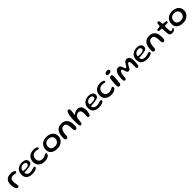

<svg xmlns="http://www.w3.org/2000/svg" viewBox="924 -3437 6272 6272"><g transform="rotate(-45 4060.0 -301.0)"><path d="M138.5 13Q124 13 112.5 7.2Q101 1.5 91.8 -8.5Q82.5 -18.5 75 -32Q66 -51 58.5 -76Q51 -101 45.8 -128.2Q40.5 -155.5 38 -182.5Q35.5 -209.5 35.5 -232.5Q35.5 -314 66 -370.5Q96.5 -427 154 -456.5Q211.5 -486 292 -486Q326 -486 357.2 -481Q388.5 -476 413 -466.2Q437.5 -456.5 451.8 -442.2Q466 -428 466 -409.5Q466 -394.5 459.5 -385.2Q453 -376 442.8 -372Q432.5 -368 421.5 -368Q398.5 -368 371.2 -375.8Q344 -383.5 300.5 -383.5Q235 -383.5 202.2 -343Q169.5 -302.5 169.5 -233Q169.5 -208 172 -184.8Q174.5 -161.5 178 -140.2Q181.5 -119 185 -101Q188.5 -83 190.8 -69Q193 -55 193 -46Q193 -15 179.2 -1Q165.5 13 138.5 13Z M793 34.5Q709 34.5 647.5 9Q586 -16.5 552.5 -69.8Q519 -123 519 -205.5Q519 -274 541.8 -325.2Q564.5 -376.5 604.5 -411Q644.5 -445.5 697 -462.8Q749.5 -480 809 -480Q849.5 -480 885.8 -471.5Q922 -463 950.2 -445.2Q978.5 -427.5 994.5 -400Q1010.5 -372.5 1010.5 -334.5Q1010.5 -294 993.5 -268.8Q976.5 -243.5 947 -229.2Q917.5 -215 880.2 -208.2Q843 -201.5 802.5 -198Q782 -194.5 754 -192.2Q726 -190 699.8 -188.8Q673.5 -187.5 659 -187.5Q644 -187.5 638.5 -183.5Q633 -179.5 633 -169Q633 -156.5 640 -139.8Q647 -123 660 -107Q684 -77.5 715.8 -67.8Q747.5 -58 794 -58Q834.5 -58 868 -67.8Q901.5 -77.5 928.2 -87.2Q955 -97 976.5 -97Q996 -97 1007.2 -89.8Q1018.5 -82.5 1018.5 -61.5Q1018.5 -42.5 1001.2 -25Q984 -7.5 953.5 5.8Q923 19 882 26.8Q841 34.5 793 34.5ZM753.5 -243.5Q794 -243.5 829 -251.2Q864 -259 885.8 -277.8Q907.5 -296.5 907.5 -329.5Q907.5 -368.5 879 -388.2Q850.5 -408 799 -408Q768.5 -408 739.5 -397.2Q710.5 -386.5 688 -367.5Q665.5 -348.5 652 -324.5Q638.5 -300.5 638.5 -273Q638.5 -259 649.8 -252.8Q661 -246.5 686.2 -245Q711.5 -243.5 753.5 -243.5Z M1365 30Q1305.5 30 1253.8 13.8Q1202 -2.5 1162.8 -34.5Q1123.5 -66.5 1101.2 -113.8Q1079 -161 1079 -224Q1079 -290 1100 -342.2Q1121 -394.5 1159.8 -431.2Q1198.5 -468 1253.2 -487.2Q1308 -506.5 1374.5 -506.5Q1426 -506.5 1462.5 -496.5Q1499 -486.5 1518.5 -471Q1538 -455.5 1538 -439.5Q1538 -429.5 1532.5 -421Q1527 -412.5 1518 -407.8Q1509 -403 1499 -403Q1487.5 -403 1474.2 -407.8Q1461 -412.5 1440 -417.5Q1419 -422.5 1384.5 -422.5Q1344.5 -422.5 1311.5 -409.5Q1278.5 -396.5 1254.5 -372.5Q1230.5 -348.5 1217.5 -315.8Q1204.5 -283 1204.5 -243.5Q1204.5 -190.5 1226.2 -154.2Q1248 -118 1285.8 -99.5Q1323.5 -81 1371 -81Q1414.5 -81 1445 -89.8Q1475.5 -98.5 1496.2 -110.5Q1517 -122.5 1530.5 -131.5Q1544 -140.5 1553 -140.5Q1569.5 -140.5 1578.5 -133.2Q1587.5 -126 1591.2 -115.2Q1595 -104.5 1595 -94.5Q1595 -73 1579.2 -51Q1563.5 -29 1534 -10.8Q1504.5 7.5 1461.8 18.8Q1419 30 1365 30Z M1956.5 26.5Q1898.5 26.5 1844.8 13.5Q1791 0.5 1748.8 -28Q1706.5 -56.5 1682 -102.2Q1657.5 -148 1657.5 -214Q1657.5 -286.5 1681.2 -340.8Q1705 -395 1747 -431.2Q1789 -467.5 1844.2 -485.8Q1899.5 -504 1962.5 -504Q2019.5 -504 2074 -489.5Q2128.5 -475 2172 -444Q2215.5 -413 2241.2 -363.8Q2267 -314.5 2267 -245Q2267 -192.5 2245.8 -144Q2224.5 -95.5 2184.2 -57.2Q2144 -19 2086.8 3.8Q2029.5 26.5 1956.5 26.5ZM1952 -84Q2003 -84 2038.5 -99.8Q2074 -115.5 2096.2 -141.2Q2118.5 -167 2128.8 -197.5Q2139 -228 2139 -258Q2139 -300 2122.8 -329.2Q2106.5 -358.5 2079.8 -376.5Q2053 -394.5 2020 -402.8Q1987 -411 1952.5 -411Q1907.5 -411 1867.5 -391.8Q1827.5 -372.5 1802.8 -333.8Q1778 -295 1778 -236Q1778 -188 1797.8 -153.8Q1817.5 -119.5 1856.5 -101.8Q1895.5 -84 1952 -84Z M2390 11Q2366.5 11 2353 -1.5Q2339.5 -14 2333.5 -42Q2331.5 -55 2331 -71.5Q2330.5 -88 2331 -109Q2331.5 -130 2333.5 -155Q2339.5 -254.5 2374 -323.8Q2408.5 -393 2470 -429.2Q2531.5 -465.5 2616.5 -465.5Q2702 -465.5 2763 -431Q2824 -396.5 2856.5 -325Q2889 -253.5 2889 -142.5Q2889 -122.5 2888.2 -105.5Q2887.5 -88.5 2886 -74.5Q2884.5 -60.5 2881.5 -49Q2874 -17 2859.2 -3Q2844.5 11 2821 11Q2797 11 2784.5 3Q2772 -5 2766.5 -21Q2761 -37 2759 -60.5Q2757.5 -98 2756.2 -126.8Q2755 -155.5 2752.8 -178.2Q2750.5 -201 2747.5 -220.8Q2744.5 -240.5 2740 -260.5Q2728.5 -311.5 2701.5 -338Q2674.5 -364.5 2621 -364.5Q2569.5 -364.5 2538.2 -336Q2507 -307.5 2490 -257.5Q2482.5 -236.5 2477.5 -213.5Q2472.5 -190.5 2469.2 -166Q2466 -141.5 2463.8 -114.5Q2461.5 -87.5 2459.5 -58Q2457 -30 2447.5 -15Q2438 0 2423.5 5.5Q2409 11 2390 11Z M3038.5 25Q3019.5 25 3009 14.2Q2998.5 3.5 2993 -19.5Q2990.5 -31 2988.8 -53Q2987 -75 2985.5 -105.5Q2984 -136 2983.2 -173.2Q2982.5 -210.5 2982.5 -253.5Q2982.5 -286 2984.2 -320.5Q2986 -355 2989.8 -388.8Q2993.5 -422.5 2999 -454.8Q3004.5 -487 3011.8 -515.2Q3019 -543.5 3028 -566.5Q3041 -596 3059 -611Q3077 -626 3099 -626Q3123 -626 3136.5 -608.8Q3150 -591.5 3150 -557.5Q3150 -539.5 3148.5 -517.5Q3147 -495.5 3144.5 -473Q3142 -450.5 3139.8 -429.5Q3137.5 -408.5 3135.8 -392Q3134 -375.5 3134 -366Q3134 -351 3140 -351Q3145.5 -351 3156.8 -363.2Q3168 -375.5 3188.8 -391.2Q3209.5 -407 3243 -419.2Q3276.5 -431.5 3326 -431.5Q3381 -431.5 3417.2 -411.2Q3453.5 -391 3474.5 -357.2Q3495.5 -323.5 3504.5 -282.5Q3513.5 -241.5 3513.5 -200.5Q3513.5 -180 3510.8 -155Q3508 -130 3503.5 -104.8Q3499 -79.5 3493.2 -57.5Q3487.5 -35.5 3480.5 -21Q3471.5 -3.5 3456.2 5.2Q3441 14 3419 14Q3401 14 3391.5 6Q3382 -2 3377.5 -15Q3375.5 -25.5 3376.8 -44.2Q3378 -63 3380.2 -86.8Q3382.5 -110.5 3384 -136.2Q3385.5 -162 3384.5 -186Q3384 -212 3378.8 -237.8Q3373.5 -263.5 3362.2 -285.2Q3351 -307 3330.8 -320Q3310.5 -333 3279.5 -333Q3241 -333 3211.8 -319.8Q3182.5 -306.5 3162.8 -286Q3143 -265.5 3132.2 -243.5Q3121.5 -221.5 3119.5 -204.5Q3117 -171.5 3114.5 -144.2Q3112 -117 3109.2 -94.5Q3106.5 -72 3103 -54Q3099.5 -36 3095.5 -21Q3087.5 2 3073.2 13.5Q3059 25 3038.5 25Z M3869.5 34.5Q3785.5 34.5 3724 9Q3662.5 -16.5 3629 -69.8Q3595.5 -123 3595.5 -205.5Q3595.5 -274 3618.2 -325.2Q3641 -376.5 3681 -411Q3721 -445.5 3773.5 -462.8Q3826 -480 3885.5 -480Q3926 -480 3962.2 -471.5Q3998.5 -463 4026.8 -445.2Q4055 -427.5 4071 -400Q4087 -372.5 4087 -334.5Q4087 -294 4070 -268.8Q4053 -243.5 4023.5 -229.2Q3994 -215 3956.8 -208.2Q3919.5 -201.5 3879 -198Q3858.5 -194.5 3830.5 -192.2Q3802.5 -190 3776.2 -188.8Q3750 -187.5 3735.5 -187.5Q3720.5 -187.5 3715 -183.5Q3709.5 -179.5 3709.5 -169Q3709.5 -156.5 3716.5 -139.8Q3723.5 -123 3736.5 -107Q3760.5 -77.5 3792.2 -67.8Q3824 -58 3870.5 -58Q3911 -58 3944.5 -67.8Q3978 -77.5 4004.8 -87.2Q4031.5 -97 4053 -97Q4072.5 -97 4083.8 -89.8Q4095 -82.5 4095 -61.5Q4095 -42.5 4077.8 -25Q4060.5 -7.5 4030 5.8Q3999.5 19 3958.5 26.8Q3917.5 34.5 3869.5 34.5ZM3830 -243.5Q3870.5 -243.5 3905.5 -251.2Q3940.5 -259 3962.2 -277.8Q3984 -296.5 3984 -329.5Q3984 -368.5 3955.5 -388.2Q3927 -408 3875.5 -408Q3845 -408 3816 -397.2Q3787 -386.5 3764.5 -367.5Q3742 -348.5 3728.5 -324.5Q3715 -300.5 3715 -273Q3715 -259 3726.2 -252.8Q3737.5 -246.5 3762.8 -245Q3788 -243.5 3830 -243.5Z M4441.5 30Q4382 30 4330.2 13.8Q4278.5 -2.5 4239.2 -34.5Q4200 -66.5 4177.8 -113.8Q4155.5 -161 4155.5 -224Q4155.5 -290 4176.5 -342.2Q4197.5 -394.5 4236.2 -431.2Q4275 -468 4329.8 -487.2Q4384.5 -506.5 4451 -506.5Q4502.5 -506.5 4539 -496.5Q4575.5 -486.5 4595 -471Q4614.5 -455.5 4614.5 -439.5Q4614.5 -429.5 4609 -421Q4603.5 -412.5 4594.5 -407.8Q4585.5 -403 4575.5 -403Q4564 -403 4550.8 -407.8Q4537.5 -412.5 4516.5 -417.5Q4495.5 -422.5 4461 -422.5Q4421 -422.5 4388 -409.5Q4355 -396.5 4331 -372.5Q4307 -348.5 4294 -315.8Q4281 -283 4281 -243.5Q4281 -190.5 4302.8 -154.2Q4324.5 -118 4362.2 -99.5Q4400 -81 4447.5 -81Q4491 -81 4521.5 -89.8Q4552 -98.5 4572.8 -110.5Q4593.5 -122.5 4607 -131.5Q4620.5 -140.5 4629.5 -140.5Q4646 -140.5 4655 -133.2Q4664 -126 4667.8 -115.2Q4671.5 -104.5 4671.5 -94.5Q4671.5 -73 4655.8 -51Q4640 -29 4610.5 -10.8Q4581 7.5 4538.2 18.8Q4495.5 30 4441.5 30Z M4833.5 13.5Q4810 13.5 4796.2 4.2Q4782.5 -5 4777 -25.2Q4771.5 -45.5 4771.5 -76.5Q4771.5 -93.5 4772.2 -117.5Q4773 -141.5 4774.5 -169.8Q4776 -198 4778 -227Q4780 -256 4782.5 -282.8Q4785 -309.5 4787.5 -331Q4790 -352.5 4792.5 -365.5Q4802.5 -397 4822.2 -412.5Q4842 -428 4872 -428Q4900.5 -428 4913.5 -406.5Q4926.5 -385 4926.5 -344.5Q4926.5 -329.5 4925.5 -304Q4924.5 -278.5 4922.5 -247.5Q4920.5 -216.5 4918.2 -184Q4916 -151.5 4912.8 -121.8Q4909.5 -92 4906.5 -69.2Q4903.5 -46.5 4899.5 -35Q4889.5 -8 4873.2 2.8Q4857 13.5 4833.5 13.5ZM4867.5 -505.5Q4820.5 -505.5 4803 -521.5Q4785.5 -537.5 4785.5 -557.5Q4785.5 -583 4804 -600.2Q4822.5 -617.5 4849.5 -626.5Q4876.5 -635.5 4903.5 -635.5Q4923 -635.5 4939.5 -629Q4956 -622.5 4965.8 -609Q4975.5 -595.5 4975.5 -573.5Q4975.5 -549.5 4960.5 -534.5Q4945.5 -519.5 4921 -512.5Q4896.5 -505.5 4867.5 -505.5Z M5096.5 9.5Q5078.5 9.5 5067 0Q5055.5 -9.5 5050 -27.8Q5044.5 -46 5044.5 -72Q5044.5 -95 5045.8 -121.8Q5047 -148.5 5050 -177Q5053 -205.5 5057.5 -233.5Q5062 -261.5 5068.2 -287.8Q5074.5 -314 5083 -336.5Q5107.5 -393 5143.5 -423.2Q5179.5 -453.5 5230 -453.5Q5266 -453.5 5290 -433.8Q5314 -414 5329.8 -382.5Q5345.5 -351 5356.5 -315Q5365 -290 5375 -270.8Q5385 -251.5 5397.5 -251.5Q5412.5 -251.5 5428 -270.5Q5443.5 -289.5 5460 -319Q5483.5 -360.5 5506.2 -390.2Q5529 -420 5556.2 -436.2Q5583.5 -452.5 5620.5 -452.5Q5670 -452.5 5700 -423Q5730 -393.5 5743.5 -343.8Q5757 -294 5757 -233Q5757 -209.5 5756 -184.5Q5755 -159.5 5752.8 -134.5Q5750.5 -109.5 5747 -86.2Q5743.5 -63 5739 -43Q5730.5 -15.5 5718 -3.8Q5705.5 8 5685 8Q5666.5 8 5655 -2.2Q5643.5 -12.5 5638 -30Q5637 -40.5 5636.8 -54.8Q5636.5 -69 5637 -86.2Q5637.5 -103.5 5638.2 -123.5Q5639 -143.5 5639.2 -167Q5639.5 -190.5 5639 -216.5Q5638 -246 5633 -271.5Q5628 -297 5617 -313Q5606 -329 5588 -329Q5570.5 -329 5554.8 -313.2Q5539 -297.5 5524.2 -272Q5509.5 -246.5 5494.5 -217Q5471 -168.5 5448.5 -143.2Q5426 -118 5391.5 -118Q5357.5 -118 5339.2 -141.8Q5321 -165.5 5310 -206.5Q5301.5 -238.5 5292.5 -264Q5283.5 -289.5 5271.8 -304.5Q5260 -319.5 5242.5 -319.5Q5225.5 -319.5 5211.5 -303.5Q5197.5 -287.5 5186 -255Q5174 -219 5167 -182Q5160 -145 5156.8 -110.5Q5153.5 -76 5152.5 -47.5Q5147.5 -17 5135.2 -3.8Q5123 9.5 5096.5 9.5Z M6097.5 34.5Q6013.5 34.5 5952 9Q5890.5 -16.5 5857 -69.8Q5823.5 -123 5823.5 -205.5Q5823.5 -274 5846.2 -325.2Q5869 -376.5 5909 -411Q5949 -445.5 6001.5 -462.8Q6054 -480 6113.5 -480Q6154 -480 6190.2 -471.5Q6226.5 -463 6254.8 -445.2Q6283 -427.5 6299 -400Q6315 -372.5 6315 -334.5Q6315 -294 6298 -268.8Q6281 -243.5 6251.5 -229.2Q6222 -215 6184.8 -208.2Q6147.5 -201.5 6107 -198Q6086.5 -194.5 6058.5 -192.2Q6030.5 -190 6004.2 -188.8Q5978 -187.5 5963.5 -187.5Q5948.5 -187.5 5943 -183.5Q5937.5 -179.5 5937.5 -169Q5937.5 -156.5 5944.5 -139.8Q5951.5 -123 5964.5 -107Q5988.5 -77.5 6020.2 -67.8Q6052 -58 6098.5 -58Q6139 -58 6172.5 -67.8Q6206 -77.5 6232.8 -87.2Q6259.5 -97 6281 -97Q6300.5 -97 6311.8 -89.8Q6323 -82.5 6323 -61.5Q6323 -42.5 6305.8 -25Q6288.5 -7.5 6258 5.8Q6227.5 19 6186.5 26.8Q6145.5 34.5 6097.5 34.5ZM6058 -243.5Q6098.5 -243.5 6133.5 -251.2Q6168.5 -259 6190.2 -277.8Q6212 -296.5 6212 -329.5Q6212 -368.5 6183.5 -388.2Q6155 -408 6103.5 -408Q6073 -408 6044 -397.2Q6015 -386.5 5992.5 -367.5Q5970 -348.5 5956.5 -324.5Q5943 -300.5 5943 -273Q5943 -259 5954.2 -252.8Q5965.5 -246.5 5990.8 -245Q6016 -243.5 6058 -243.5Z M6446.5 11Q6423 11 6409.5 -1.5Q6396 -14 6390 -42Q6388 -55 6387.5 -71.5Q6387 -88 6387.5 -109Q6388 -130 6390 -155Q6396 -254.5 6430.5 -323.8Q6465 -393 6526.5 -429.2Q6588 -465.5 6673 -465.5Q6758.5 -465.5 6819.5 -431Q6880.5 -396.5 6913 -325Q6945.5 -253.5 6945.5 -142.5Q6945.5 -122.5 6944.8 -105.5Q6944 -88.5 6942.5 -74.5Q6941 -60.5 6938 -49Q6930.5 -17 6915.8 -3Q6901 11 6877.5 11Q6853.5 11 6841 3Q6828.5 -5 6823 -21Q6817.5 -37 6815.5 -60.5Q6814 -98 6812.8 -126.8Q6811.5 -155.5 6809.2 -178.2Q6807 -201 6804 -220.8Q6801 -240.5 6796.5 -260.5Q6785 -311.5 6758 -338Q6731 -364.5 6677.5 -364.5Q6626 -364.5 6594.8 -336Q6563.5 -307.5 6546.5 -257.5Q6539 -236.5 6534 -213.5Q6529 -190.5 6525.8 -166Q6522.5 -141.5 6520.2 -114.5Q6518 -87.5 6516 -58Q6513.5 -30 6504 -15Q6494.5 0 6480 5.5Q6465.5 11 6446.5 11Z M7281 10.5Q7254 10.5 7226.8 2.5Q7199.5 -5.5 7180.2 -27.8Q7161 -50 7157.5 -91Q7156 -105.5 7154.5 -124Q7153 -142.5 7151.8 -163.8Q7150.5 -185 7149.8 -207.8Q7149 -230.5 7148.2 -254.2Q7147.5 -278 7147.5 -301.5Q7147 -324 7139.2 -331Q7131.5 -338 7115.5 -339.5Q7106 -340.5 7091.2 -341Q7076.5 -341.5 7061 -342.5Q7045.5 -343.5 7033.5 -344.5Q7014 -346.5 7004 -357.2Q6994 -368 6994 -388Q6994 -401.5 6999.8 -408.8Q7005.5 -416 7016.2 -420Q7027 -424 7040.5 -425.5Q7067 -428 7084.2 -430Q7101.5 -432 7116.5 -433.5Q7132.5 -435.5 7139.2 -442Q7146 -448.5 7148 -466Q7149 -476.5 7149.8 -490.5Q7150.5 -504.5 7151.8 -518.2Q7153 -532 7154.5 -542Q7160 -566.5 7170 -578Q7180 -589.5 7202 -589.5Q7220 -589.5 7230.2 -583.8Q7240.5 -578 7245.5 -566Q7250.5 -554 7253.5 -535Q7254.5 -519.5 7255.2 -507.5Q7256 -495.5 7256.5 -485.8Q7257 -476 7257.8 -468Q7258.5 -460 7259.5 -452Q7261 -437.5 7269 -431.2Q7277 -425 7292.5 -423.5Q7306 -422 7322.2 -420.2Q7338.5 -418.5 7353.8 -417.2Q7369 -416 7379 -414Q7399.5 -411.5 7414 -403Q7428.5 -394.5 7428.5 -375Q7428.5 -357 7417 -346.8Q7405.5 -336.5 7385.5 -335Q7355 -334.5 7329 -334.8Q7303 -335 7288.5 -334.5Q7277 -333.5 7270.8 -327.8Q7264.5 -322 7263.5 -298.5Q7263.5 -279.5 7263.8 -259.5Q7264 -239.5 7264.5 -219.5Q7265 -199.5 7266 -180.2Q7267 -161 7268.5 -144Q7270 -127 7272 -113Q7276 -83.5 7286.8 -73.5Q7297.5 -63.5 7315.5 -63.5Q7337 -63.5 7349.2 -72.2Q7361.5 -81 7370.2 -90Q7379 -99 7390 -99Q7402.5 -99 7408.2 -92.2Q7414 -85.5 7414 -72.5Q7414 -56 7402.2 -41.2Q7390.5 -26.5 7371.2 -14.8Q7352 -3 7328.5 3.8Q7305 10.5 7281 10.5Z M7765.5 26.5Q7707.5 26.5 7653.8 13.5Q7600 0.5 7557.8 -28Q7515.5 -56.5 7491 -102.2Q7466.5 -148 7466.5 -214Q7466.5 -286.5 7490.2 -340.8Q7514 -395 7556 -431.2Q7598 -467.5 7653.2 -485.8Q7708.5 -504 7771.5 -504Q7828.5 -504 7883 -489.5Q7937.5 -475 7981 -444Q8024.5 -413 8050.2 -363.8Q8076 -314.5 8076 -245Q8076 -192.5 8054.8 -144Q8033.5 -95.5 7993.2 -57.2Q7953 -19 7895.8 3.8Q7838.5 26.5 7765.5 26.5ZM7761 -84Q7812 -84 7847.5 -99.8Q7883 -115.5 7905.2 -141.2Q7927.5 -167 7937.8 -197.5Q7948 -228 7948 -258Q7948 -300 7931.8 -329.2Q7915.5 -358.5 7888.8 -376.5Q7862 -394.5 7829 -402.8Q7796 -411 7761.5 -411Q7716.5 -411 7676.5 -391.8Q7636.5 -372.5 7611.8 -333.8Q7587 -295 7587 -236Q7587 -188 7606.8 -153.8Q7626.5 -119.5 7665.5 -101.8Q7704.5 -84 7761 -84Z"/></g></svg>

Font: Gluten
Style: Regular
Weight: 400
Designer: Tyler Finck
Foundry: Etcetera Type Company
Version: Version 1.300